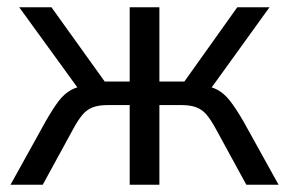

<svg xmlns="http://www.w3.org/2000/svg" viewBox="-20 -510 798 530"><path d="M9 0 106 -175Q126 -210 141.5 -230.5Q157 -251 176 -261.5Q195 -272 223 -275L205 -253L33 -490H122L269 -285H338V-490H420V-285H489L635 -490H724L553 -253L534 -275Q562 -272 580.5 -262Q599 -252 615 -231.5Q631 -211 652 -175L749 0H660L577 -152Q563 -178 551 -192.5Q539 -207 522.5 -213.5Q506 -220 479 -220H420V0H338V-220H279Q252 -220 235.5 -213.5Q219 -207 207 -192.5Q195 -178 181 -152L98 0Z"/></svg>

Font: Nunito Sans 10pt SemiCondensed
Style: Regular
Weight: 400
Width: 4
Designer: Vernon Adams
Foundry: Vernon Adams
Version: Version 3.101;gftools[0.9.27]